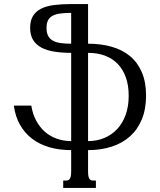

<svg xmlns="http://www.w3.org/2000/svg" viewBox="-20 -736 795 955"><path d="M334 -518.6V-671.9Q303.7 -671.9 280.8 -668.9Q257.8 -666 242.4 -658Q227.1 -649.9 219.2 -635.3Q211.4 -620.6 211.4 -597.2Q211.4 -573.7 219 -558.6Q226.6 -543.5 241.9 -534.4Q257.3 -525.4 280.3 -522Q303.2 -518.6 334 -518.6ZM620.1 -259.3Q620.1 -312 605.7 -351.8Q591.3 -391.6 564.9 -418.7Q538.6 -445.8 501.2 -459.5Q463.9 -473.1 418 -473.1V-34.2Q461.4 -34.2 498.5 -49.6Q535.6 -64.9 562.7 -94Q589.8 -123 605 -164.8Q620.1 -206.5 620.1 -259.3ZM135.7 -210.9Q142.1 -169.4 159.7 -136.5Q177.2 -103.5 203.1 -80.8Q229 -58.1 262.5 -46.1Q295.9 -34.2 334 -34.2V-473.1Q288.6 -473.1 251 -479Q213.4 -484.9 186.5 -499Q159.7 -513.2 144.8 -537.1Q129.9 -561 129.9 -597.2Q129.9 -633.3 144 -656.5Q158.2 -679.7 184.6 -692.9Q210.9 -706.1 248.8 -710.9Q286.6 -715.8 334 -715.8H418V-518.6Q482.4 -518.6 535.6 -503.4Q588.9 -488.3 626.7 -456.8Q664.6 -425.3 685.5 -376.5Q706.5 -327.6 706.5 -260.7Q706.5 -193.8 685.8 -143.1Q665 -92.3 627 -58.1Q588.9 -23.9 535.6 -6.6Q482.4 10.7 418 10.7V113.8Q418 128.9 419.4 138.2Q420.9 147.5 424.3 152.8Q427.7 158.2 432.4 160.2Q437 162.1 443.8 162.1H457V198.7H294.4V162.1H308.1Q314.5 162.1 319.3 160.2Q324.2 158.2 327.6 152.8Q331.1 147.5 332.5 138.2Q334 128.9 334 113.8V10.7Q275.4 10.7 226.3 -3.4Q177.2 -17.6 140.4 -45.4Q103.5 -73.2 79.8 -114.7Q56.2 -156.2 48.8 -210.9Z"/></svg>

Font: Arian AMU Serif
Style: Regular
Weight: 400
Designer: Ruben Hakobyan (Tarumian)
Foundry: Ruben Hakobyan (Tarumian)
Version: Version 1.002